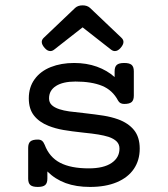

<svg xmlns="http://www.w3.org/2000/svg" viewBox="-20 -702 640 732"><path d="M323.2 -671.9 442.9 -558.1Q450.7 -550.8 450.7 -542Q450.7 -531.7 439.5 -519Q429.2 -507.3 418 -507.3Q410.2 -507.3 402.8 -513.2L294.9 -597.7L187 -513.2Q179.7 -507.3 171.9 -507.3Q160.6 -507.3 150.4 -519Q139.2 -531.7 139.2 -542Q139.2 -550.8 147 -558.1L266.6 -671.9Q277.3 -681.6 294.9 -681.6Q312.5 -681.6 323.2 -671.9ZM490.2 -430.2V-337.4Q490.2 -320.3 481.9 -313Q473.6 -305.7 453.6 -305.7Q437 -305.7 430.2 -318.4Q409.2 -358.4 369.1 -374.8Q329.1 -391.1 267.6 -391.1Q220.2 -391.1 193.6 -374.3Q167 -357.4 167 -327.1Q167 -311.5 177 -301.8Q187 -292 206.5 -285.6Q222.7 -280.3 243.9 -277.3Q265.1 -274.4 298.8 -271Q346.2 -265.6 375.2 -261Q404.3 -256.3 430.2 -247.1Q469.2 -232.9 491 -206.1Q512.7 -179.2 512.7 -135.3Q512.7 -91.3 490.5 -58.3Q468.3 -25.4 425.5 -7.3Q382.8 10.7 323.2 10.7Q270.5 10.7 230.5 -3.9Q190.4 -18.6 160.6 -48.3V-21Q160.6 -3.9 152.3 3.4Q144 10.7 124 10.7Q104 10.7 95.7 3.4Q87.4 -3.9 87.4 -21V-138.2Q87.4 -155.3 95.7 -162.6Q104 -169.9 124 -169.9Q134.3 -169.9 140.1 -165.3Q146 -160.6 150.4 -149.9Q168 -103 209 -81.5Q250 -60.1 318.4 -60.1Q375 -60.1 405.3 -80.6Q435.5 -101.1 435.5 -135.3Q435.5 -151.9 424.8 -162.6Q414.1 -173.3 394 -180.2Q377 -185.5 354.7 -189.2Q332.5 -192.9 298.3 -196.3Q252.4 -201.2 221.7 -206.5Q190.9 -211.9 165 -222.2Q129.4 -236.3 109.6 -261.5Q89.8 -286.6 89.8 -327.1Q89.8 -369.6 112.1 -400.1Q134.3 -430.7 173.6 -446.3Q212.9 -461.9 262.7 -461.9Q310.1 -461.9 349.4 -447.8Q388.7 -433.6 417 -408.2V-430.2Q417 -447.3 425.3 -454.6Q433.6 -461.9 453.6 -461.9Q473.6 -461.9 481.9 -454.6Q490.2 -447.3 490.2 -430.2Z"/></svg>

Font: Courier Prime
Style: Regular
Weight: 400
Designer: Alan Dague-Greene, Quote-Unquote Apps
Foundry: Quote-Unquote Apps
Version: Version 3.018